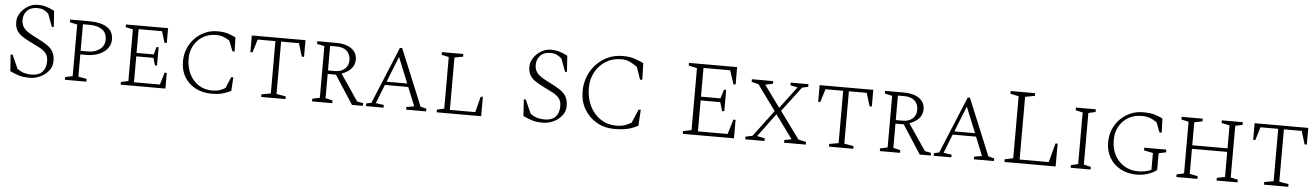

<svg xmlns="http://www.w3.org/2000/svg" viewBox="-28 -1219 12198 1779"><g transform="rotate(5 6071.0 -330.0)"><path d="M254 10Q196 10 155 -2Q114 -14 70 -36L60 -190H78L135 -63Q169 -38 201 -29.5Q233 -21 267 -21Q334 -21 368 -56.5Q402 -92 402 -156Q402 -204 379.5 -231Q357 -258 315.5 -279Q274 -300 218 -328Q174 -350 144.5 -372Q115 -394 100 -423.5Q85 -453 85 -497Q85 -540 111.5 -579.5Q138 -619 180 -644.5Q222 -670 270 -670Q314 -670 350.5 -659Q387 -648 426 -628L436 -478H418L374 -597Q349 -620 325 -630Q301 -640 269 -640Q208 -640 175 -605Q142 -570 142 -520Q142 -482 157.5 -456Q173 -430 205 -409Q237 -388 286 -364Q346 -335 385 -308.5Q424 -282 442.5 -248Q461 -214 461 -162Q461 -112 430.5 -73.5Q400 -35 353 -12.5Q306 10 254 10Z M581 0V-25L650 -40V-520L581 -535V-560H767Q864 -560 923.5 -523.5Q983 -487 983 -409Q983 -362 954.5 -325.5Q926 -289 876 -268Q826 -247 760 -247H703V-40L781 -25V0ZM703 -527V-280H770Q838 -280 881.5 -314Q925 -348 925 -402Q925 -468 881 -497.5Q837 -527 764 -527Z M1100 0V-25L1168 -40V-520L1100 -535V-560H1492V-422H1471L1438 -527H1221V-306H1381L1400 -376H1420V-206H1400L1381 -274H1221V-33H1462L1496 -146H1516V0Z M1945 10Q1861 10 1795.5 -24.5Q1730 -59 1693 -120.5Q1656 -182 1656 -265Q1656 -330 1679 -385.5Q1702 -441 1742.5 -482.5Q1783 -524 1836.5 -547.5Q1890 -571 1951 -571Q2011 -571 2048.5 -558.5Q2086 -546 2121 -529L2125 -398H2105L2067 -494Q2036 -516 2006.5 -526Q1977 -536 1944 -536Q1872 -536 1818.5 -503.5Q1765 -471 1735.5 -416.5Q1706 -362 1706 -298Q1706 -214 1737.5 -151.5Q1769 -89 1823.5 -54.5Q1878 -20 1948 -20Q1988 -20 2017.5 -29.5Q2047 -39 2071 -55L2114 -158H2134L2126 -32Q2090 -14 2050 -2Q2010 10 1945 10Z M2407 0V-25L2493 -40V-527H2328L2291 -405H2271V-560H2770V-405H2749L2712 -527H2546V-40L2633 -25V0Z M2880 0V-25L2949 -40V-520L2880 -535V-560H3054Q3145 -560 3197.5 -523Q3250 -486 3250 -422Q3250 -370 3217 -334.5Q3184 -299 3130 -281L3296 -36L3353 -25V0H3251L3079 -266H3002V-41L3068 -25V0ZM3061 -527H3002V-299H3066Q3126 -299 3159 -330.5Q3192 -362 3192 -411Q3192 -464 3158.5 -495.5Q3125 -527 3061 -527Z M3381 0V-25L3429 -35L3648 -565H3669L3886 -39L3941 -25V0H3755V-25L3827 -37L3756 -211H3539L3470 -36L3545 -25V0ZM3552 -242H3744L3647 -481Z M4039 0V-25L4106 -40V-520L4039 -535V-560H4238V-535L4159 -520V-33H4395L4433 -180H4453V0Z M5027 10Q4969 10 4928 -2Q4887 -14 4843 -36L4833 -190H4851L4908 -63Q4942 -38 4974 -29.5Q5006 -21 5040 -21Q5107 -21 5141 -56.5Q5175 -92 5175 -156Q5175 -204 5152.5 -231Q5130 -258 5088.5 -279Q5047 -300 4991 -328Q4947 -350 4917.5 -372Q4888 -394 4873 -423.5Q4858 -453 4858 -497Q4858 -540 4884.5 -579.5Q4911 -619 4953 -644.5Q4995 -670 5043 -670Q5087 -670 5123.5 -659Q5160 -648 5199 -628L5209 -478H5191L5147 -597Q5122 -620 5098 -630Q5074 -640 5042 -640Q4981 -640 4948 -605Q4915 -570 4915 -520Q4915 -482 4930.5 -456Q4946 -430 4978 -409Q5010 -388 5059 -364Q5119 -335 5158 -308.5Q5197 -282 5215.5 -248Q5234 -214 5234 -162Q5234 -112 5203.5 -73.5Q5173 -35 5126 -12.5Q5079 10 5027 10Z M5692 10Q5599 10 5526 -32.5Q5453 -75 5411 -147.5Q5369 -220 5369 -312Q5369 -388 5395.5 -453Q5422 -518 5469 -567Q5516 -616 5577.5 -643Q5639 -670 5709 -670Q5779 -670 5822 -655Q5865 -640 5906 -621L5911 -466H5890L5850 -581Q5811 -610 5776.5 -624.5Q5742 -639 5701 -639Q5619 -639 5557 -600Q5495 -561 5459.5 -495.5Q5424 -430 5424 -352Q5424 -253 5461 -179Q5498 -105 5562 -63.5Q5626 -22 5706 -22Q5752 -22 5785 -33Q5818 -44 5847 -62L5901 -188H5921L5912 -39Q5883 -24 5853 -13Q5823 -2 5784.5 4Q5746 10 5692 10Z M6328 0V-25L6406 -42V-618L6328 -635V-660H6776V-498H6756L6714 -625H6466V-358H6648L6673 -441H6693V-242H6673L6648 -323H6466V-35H6742L6784 -172H6804V0Z M6909 0V-25L6973 -38L7158 -284L6986 -520L6922 -535V-560H7120V-535L7052 -521V-517L7197 -318L7348 -519V-522L7283 -535V-560H7448V-535L7392 -523L7217 -292L7400 -41L7472 -25V0H7270V-25L7334 -37V-41L7177 -257L7018 -42V-39L7088 -25V0Z M7688 0V-25L7774 -40V-527H7609L7572 -405H7552V-560H8051V-405H8030L7993 -527H7827V-40L7914 -25V0Z M8161 0V-25L8230 -40V-520L8161 -535V-560H8335Q8426 -560 8478.5 -523Q8531 -486 8531 -422Q8531 -370 8498 -334.5Q8465 -299 8411 -281L8577 -36L8634 -25V0H8532L8360 -266H8283V-41L8349 -25V0ZM8342 -527H8283V-299H8347Q8407 -299 8440 -330.5Q8473 -362 8473 -411Q8473 -464 8439.5 -495.5Q8406 -527 8342 -527Z M8662 0V-25L8710 -35L8929 -565H8950L9167 -39L9222 -25V0H9036V-25L9108 -37L9037 -211H8820L8751 -36L8826 -25V0ZM8833 -242H9025L8928 -481Z M9320 0V-25L9398 -42V-618L9320 -635V-660H9548V-635L9458 -618V-35H9729L9776 -212H9796V0Z M9936 0V-25L10002 -40V-520L9936 -535V-560H10121V-535L10055 -520V-40L10121 -25V0Z M10550 10Q10466 10 10400.5 -25Q10335 -60 10298 -122Q10261 -184 10261 -265Q10261 -331 10284 -386.5Q10307 -442 10348.5 -483.5Q10390 -525 10443.5 -548Q10497 -571 10559 -571Q10627 -571 10667 -559Q10707 -547 10743 -529L10748 -398H10727L10692 -489Q10657 -514 10624.5 -525Q10592 -536 10554 -536Q10479 -536 10424.5 -503.5Q10370 -471 10340.5 -416Q10311 -361 10311 -294Q10311 -209 10344.5 -148Q10378 -87 10434.5 -54.5Q10491 -22 10558 -22Q10590 -22 10620 -27Q10650 -32 10683 -46V-203L10599 -220V-245H10804V-220L10736 -205V-49Q10701 -21 10650 -5.5Q10599 10 10550 10Z M10919 0V-25L10987 -40V-520L10919 -535V-560H11115V-535L11040 -520V-306H11368V-520L11293 -535V-560H11488V-535L11421 -520V-40L11488 -25V0H11293V-25L11368 -40V-273H11040V-40L11115 -25V0Z M11734 0V-25L11820 -40V-527H11655L11618 -405H11598V-560H12097V-405H12076L12039 -527H11873V-40L11960 -25V0Z"/></g></svg>

Font: Spectral SC ExtraLight
Style: Regular
Weight: 275
Designer: Jean-Baptiste Levee
Foundry: Production Type
Version: Version 2.001